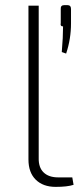

<svg xmlns="http://www.w3.org/2000/svg" viewBox="-20 -722 317 749"><path d="M231 -702H243Q257 -702 257 -687V-631Q257 -570 238 -513L221 -519Q226 -577 226 -619Q214 -619 217 -632V-687Q216 -702 231 -702ZM131 -700V-106Q130 -69 150 -49.5Q170 -30 207 -30H262L267 -1Q243 7 197 7Q148 7 119.5 -21Q91 -49 91 -100V-700Z"/></svg>

Font: Exo 2.0 Extra Light
Style: Regular
Weight: 250
Designer: Natanael Gama
Version: Version 1.001;PS 001.001;hotconv 1.0.70;makeotf.lib2.5.58329